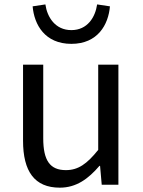

<svg xmlns="http://www.w3.org/2000/svg" viewBox="-20 -836 647 869"><path d="M250.7 13.4C325.3 13.4 379.5 -26.3 430.1 -85.3H432.9L440.4 0H515.9V-543.4H424.5V-157.6C373.2 -93.6 333.5 -66 278.3 -66C206.4 -66 175.7 -109.2 175.7 -210.3V-543.4H84.3V-199.3C84.3 -60.4 136.1 13.4 250.7 13.4ZM303 -637.5C422.2 -637.5 470.6 -724.1 477.6 -807.3L419.6 -816C411.3 -758.3 376 -699.7 303 -699.7C230 -699.7 193.6 -758.3 185.4 -816L127.7 -807.3C134.8 -724.1 183.2 -637.5 303 -637.5Z"/></svg>

Font: Source Han Sans JP VF
Style: Regular
Weight: 250
Designer: Ryoko NISHIZUKA 西塚涼子 (kana, bopomofo & ideographs); Paul D. Hunt (Latin, Greek & Cyrillic); Sandoll Communications 산돌커뮤니
Foundry: Adobe
Version: Version 2.004;hotconv 1.0.118;makeotfexe 2.5.65603